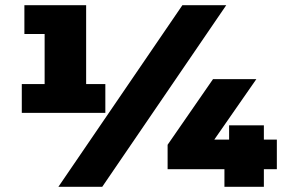

<svg xmlns="http://www.w3.org/2000/svg" viewBox="-20 -720 1097 740"><path d="M386 -396V-285H64V-396H152V-589H74V-700H312V-396ZM683 -700H852L374 0H205ZM1047 -68H997V0H845V-68H626V-162L801 -415H968L806 -182H863V-237H997V-182H1047Z"/></svg>

Font: Montserrat Alternates Black
Style: Regular
Weight: 900
Designer: Julieta Ulanovsky
Foundry: Julieta Ulanovsky
Version: Version 7.200